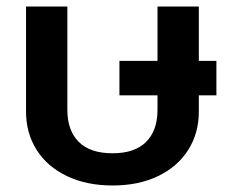

<svg xmlns="http://www.w3.org/2000/svg" viewBox="-20 -555 710 590"><path d="M60 -212V-535H187V-217Q187 -154 222 -119Q257 -84 326 -84Q394 -84 429 -119Q464 -154 464 -217V-262H347V-368H464V-535H591V-368H645V-262H591V-212Q591 -146 558.5 -94.5Q526 -43 466 -14Q406 15 326 15Q246 15 185.5 -14Q125 -43 92.5 -94.5Q60 -146 60 -212Z"/></svg>

Font: Prompt Medium
Style: Regular
Weight: 500
Designer: Katatrad Team
Foundry: CadsonDemak
Version: Version 1.001